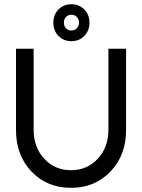

<svg xmlns="http://www.w3.org/2000/svg" viewBox="-20 -882 676 914"><path d="M56.2 -262.2V-649.9H140.1V-264.2Q140.1 -181.2 190.4 -126.5Q240.7 -71.8 317.9 -71.8Q395 -71.8 445.6 -126.5Q496.1 -181.2 496.1 -264.2V-649.9H580.1V-262.2Q580.1 -143.1 505.9 -65.4Q431.6 12.2 317.9 12.2Q204.1 12.2 130.1 -65.2Q56.2 -142.6 56.2 -262.2ZM381.3 -710.9Q356.9 -686 319.8 -686Q282.7 -686 258.3 -710.9Q233.9 -735.8 233.9 -773.9Q233.9 -812 258.3 -836.9Q282.7 -861.8 319.8 -861.8Q356.9 -861.8 381.3 -836.9Q405.8 -812 405.8 -773.9Q405.8 -735.8 381.3 -710.9ZM356 -773.9Q356 -790.5 345.7 -801.3Q335.4 -812 319.8 -812Q304.2 -812 294.2 -801.3Q284.2 -790.5 284.2 -773.9Q284.2 -757.8 294.2 -747.3Q304.2 -736.8 319.8 -736.8Q335.4 -736.8 345.7 -747.6Q356 -758.3 356 -773.9Z"/></svg>

Font: Apfel Grotezk
Style: Regular
Weight: 400
Designer: Luigi Gorlero
Foundry: © 2023, Luigi Gorlero & Collletttivo
Version: Version 2.000;Glyphs 3.2 (3217)